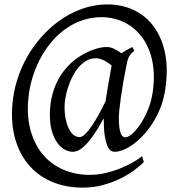

<svg xmlns="http://www.w3.org/2000/svg" viewBox="-20 -671 818 874"><path d="M566.9 -411.1 565.9 -410.2Q562.5 -403.3 560.1 -394Q557.6 -384.8 555.2 -371.1Q547.9 -335.9 541.5 -299.1Q535.2 -262.2 530.5 -229.5Q525.9 -196.8 523.4 -171.9Q521 -147 521 -136.2Q521 -108.4 523.4 -90.8Q525.9 -73.2 530 -63.2Q534.2 -53.2 539.6 -49.6Q544.9 -45.9 550.8 -45.9Q563 -45.9 581.8 -62Q600.6 -78.1 619.1 -106Q637.7 -133.8 653.1 -170.7Q668.5 -207.5 674.8 -249Q683.1 -304.2 679.2 -351.1Q675.3 -397.9 661.4 -436Q647.5 -474.1 625.2 -503.4Q603 -532.7 574.5 -552.5Q545.9 -572.3 512.5 -582.5Q479 -592.8 442.9 -592.8Q397.5 -592.8 357.2 -579.3Q316.9 -565.9 282.2 -542Q247.6 -518.1 219 -485.4Q190.4 -452.6 168.7 -414.1Q147 -375.5 132.6 -332.8Q118.2 -290 111.8 -246.1Q99.6 -157.2 116.5 -88.4Q133.3 -19.5 171.6 28.1Q210 75.7 266.1 100.3Q322.3 125 388.2 125Q424.8 125 460.9 116.5Q497.1 107.9 528.8 95Q560.5 82 585.9 67.4Q611.3 52.7 627 40L634.8 66.9Q616.2 85.4 588.1 106Q560.1 126.5 524.4 143.6Q488.8 160.6 446.5 171.9Q404.3 183.1 356.9 183.1Q275.9 183.1 211.4 154.3Q147 125.5 104.5 72Q62 18.6 44.4 -57.4Q26.9 -133.3 40 -227.1Q47.9 -281.7 67.6 -334.7Q87.4 -387.7 117.2 -434.6Q147 -481.4 185.8 -521.2Q224.6 -561 269.5 -589.8Q314.5 -618.7 365 -634.8Q415.5 -650.9 469.2 -650.9Q534.2 -650.9 588.4 -625.5Q642.6 -600.1 679.2 -551Q715.8 -502 731 -430.7Q746.1 -359.4 732.9 -268.1Q727.1 -225.6 713.1 -188Q699.2 -150.4 679.7 -118.4Q660.2 -86.4 637.2 -60.8Q614.3 -35.2 590.3 -17.1Q566.4 1 543.2 10.5Q520 20 501 20Q492.2 20 483.6 13.9Q475.1 7.8 468 -9Q460.9 -25.9 456.5 -55.4Q452.1 -85 452.1 -132.3Q439.9 -110.4 423.8 -83.7Q407.7 -57.1 389.4 -33.9Q371.1 -10.7 351.3 4.6Q331.5 20 311 20Q294.4 20 276.1 10.7Q257.8 1.5 242.4 -18.8Q227.1 -39.1 217 -71Q207 -103 207 -148.9Q207 -187.5 214.6 -224.4Q222.2 -261.2 238 -294.9Q253.9 -328.6 278.6 -358.2Q303.2 -387.7 337.9 -411.1Q351.1 -419.9 366.7 -428.2Q382.3 -436.5 399.2 -442.9Q416 -449.2 432.6 -453.1Q449.2 -457 464.8 -457Q484.4 -457 501.5 -447.8Q518.6 -438.5 533.2 -428.7Q544.4 -436.5 556.9 -443.6Q569.3 -450.7 582 -457L591.8 -439.9Q582 -432.1 576.2 -426Q570.3 -419.9 566.4 -411.1ZM460.4 -209.5Q463.9 -231.9 467.8 -256.3Q471.7 -280.8 475.8 -303.2Q480 -325.7 483.2 -344.2Q486.3 -362.8 488.3 -373Q481 -378.9 472.9 -384.5Q464.8 -390.1 455.6 -395Q446.3 -399.9 436.3 -402.8Q426.3 -405.8 415 -405.8Q392.6 -405.8 373.5 -394.8Q354.5 -383.8 338.9 -365.7Q323.2 -347.7 311 -324.5Q298.8 -301.3 290.8 -276.6Q282.7 -252 278.3 -228Q273.9 -204.1 273.9 -185.1Q273.9 -153.3 279.3 -127.9Q284.7 -102.5 293.7 -84.5Q302.7 -66.4 315.2 -56.6Q327.6 -46.9 341.8 -46.9Q354 -46.9 368.9 -61.8Q383.8 -76.7 399.4 -100.1Q415 -123.5 430.9 -152.3Q446.8 -181.2 460.4 -209.5Z"/></svg>

Font: Gentium Plus Am
Style: Italic
Weight: 400
Italic angle: -8°
Designer: J. Victor Gaultney, Annie Olsen, Iska Routamaa, Becca Hirsbrunner
Foundry: SIL International
Version: Version 5.000